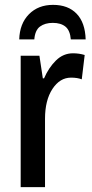

<svg xmlns="http://www.w3.org/2000/svg" viewBox="-20 -769 378 789"><path d="M280 -550Q305 -550 328 -543L316 -443Q298 -450 272 -450Q226 -450 195.5 -403.5Q165 -357 165 -281V0H65V-540H142L156 -447H161Q180 -491 210 -520.5Q240 -550 280 -550ZM198 -749Q260 -749 295 -712.5Q330 -676 332 -607H271Q268 -644 249 -659.5Q230 -675 197 -675Q165 -675 144.5 -660Q124 -645 121 -607H59Q61 -672 99 -710.5Q137 -749 198 -749Z"/></svg>

Font: Avrile Sans Condensed Medium
Style: Regular
Weight: 500
Width: 3
Designer: Monotype Design Team
Foundry: Monotype Imaging Inc.
Version: Version 2.001;September 10, 2019;FontCreator 11.5.0.2425 64-